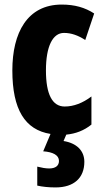

<svg xmlns="http://www.w3.org/2000/svg" viewBox="-20 -580 455 840"><path d="M349 128C349 79 315 46 258 37L270 9C311 5 348 -9 380 -35V-158C342 -129 302 -114 263 -114C209 -114 181 -167 181 -272C181 -378 211 -436 260 -436C292 -436 322 -425 353 -405L392 -521C352 -547 307 -560 250 -560C99 -560 34 -436 34 -272C34 -101 89 -12 201 6L169 82C212 85 238 99 238 124C238 145 223 157 195 157C180 157 163 154 143 149V232C165 237 192 240 223 240C304 240 349 198 349 128Z"/></svg>

Font: Noto Sans Georgian ExtraCondensed ExtraBold
Style: Regular
Weight: 800
Width: 2
Designer: Monotype Design Team, Akaki Razmadze
Foundry: Google LLC
Version: Version 2.005